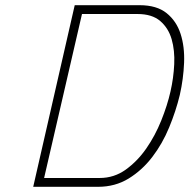

<svg xmlns="http://www.w3.org/2000/svg" viewBox="-20 -720 730 740"><path d="M108 0 268 -700H518Q584 -700 622 -669.5Q660 -639 676 -589.5Q692 -540 689.5 -478Q687 -416 673 -354Q658 -292 632 -229Q606 -166 567 -115Q528 -64 476 -32Q424 0 358 0ZM637 -367Q649 -419 651.5 -472.5Q654 -526 641.5 -569Q629 -612 597.5 -639Q566 -666 510 -666H296L150 -34H364Q420 -34 465 -66.5Q510 -99 544 -148Q578 -197 601.5 -255.5Q625 -314 637 -367Z"/></svg>

Font: Panefresco 1wt
Style: Italic
Weight: 250
Version: Version 1.000